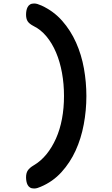

<svg xmlns="http://www.w3.org/2000/svg" viewBox="-20 -899 640 1098"><path d="M129 115Q129 90 139.5 75Q150 60 172 47Q213 23 245 -16Q277 -55 300 -106.5Q323 -158 334.5 -219.5Q346 -281 346 -350Q346 -419 334.5 -482.5Q323 -546 300.5 -599Q278 -652 245.5 -691Q213 -730 172 -750Q147 -763 138 -777.5Q129 -792 129 -815Q129 -827 131 -838Q133 -849 138 -858.5Q143 -868 152 -873.5Q161 -879 175 -879Q185 -879 194.5 -876Q204 -873 218 -867Q287 -835 335.5 -780Q384 -725 415 -655.5Q446 -586 460 -507.5Q474 -429 474 -350Q474 -268 459 -187.5Q444 -107 412.5 -38Q381 31 331.5 85.5Q282 140 213 169Q204 173 194.5 176Q185 179 175 179Q161 179 152 173.5Q143 168 138 158.5Q133 149 131 137.5Q129 126 129 115Z"/></svg>

Font: Maple Mono Normal NL
Style: Bold
Weight: 700
Monospace: yes
Designer: subframe7536
Version: Version 7.000